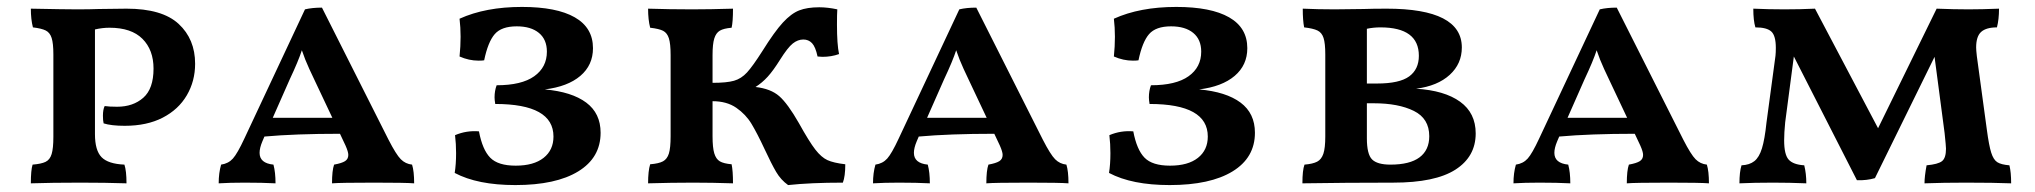

<svg xmlns="http://www.w3.org/2000/svg" viewBox="-20 -527 5872 554"><path d="M423 -329Q423 -383 391 -415Q359 -447 296 -447Q275 -447 254 -442V-140Q254 -93 273 -73.5Q292 -54 339 -52Q345 -34 345 2Q285 0 212 0Q129 0 69 2Q69 -36 74 -52Q99 -54 111.5 -60Q124 -66 129 -82.5Q134 -99 134 -132V-370Q134 -402 129 -417.5Q124 -433 112 -439Q100 -445 75 -448Q69 -471 69 -502Q169 -500 202 -500Q240 -500 264 -501L345 -502Q448 -502 495.5 -458Q543 -414 543 -343Q543 -293 519 -252Q495 -211 449.5 -187.5Q404 -164 340 -164Q301 -164 279 -171Q277 -179 277 -193Q277 -211 282 -221Q295 -219 318 -219Q364 -219 393.5 -245Q423 -271 423 -329Z M1175 2Q1150 0 1060 0Q962 0 938 2Q938 -35 944 -52Q966 -56 975.5 -62Q985 -68 985 -80Q985 -89 977 -107L961 -141Q832 -141 743 -133L737 -119Q729 -100 729 -86Q729 -56 769 -52Q775 -30 775 2Q737 0 686 0Q643 0 611 2Q611 -28 618 -52Q639 -55 652 -69.5Q665 -84 685 -127L860 -500Q881 -505 909 -505L1101 -124Q1123 -81 1136.5 -67.5Q1150 -54 1169 -52Q1175 -33 1175 2ZM939 -187 888 -295Q885 -301 872.5 -328Q860 -355 851 -382Q841 -351 816 -298L767 -187Z M1713 -144Q1713 -72 1648.5 -32.5Q1584 7 1467 7Q1358 7 1292 -28Q1296 -53 1296 -85Q1296 -112 1293 -137Q1326 -151 1362 -148Q1372 -95 1394.5 -72Q1417 -49 1468 -49Q1520 -49 1548.5 -71.5Q1577 -94 1577 -133Q1577 -227 1409 -227Q1407 -239 1407 -246Q1407 -265 1413 -281Q1485 -281 1521.5 -307Q1558 -333 1558 -378Q1558 -413 1535 -432Q1512 -451 1471 -451Q1427 -451 1407.5 -428.5Q1388 -406 1377 -353Q1372 -352 1361 -352Q1333 -352 1306 -364Q1309 -393 1309 -421Q1309 -448 1306 -473Q1381 -507 1486 -507Q1586 -507 1638.5 -477Q1691 -447 1691 -388Q1691 -339 1654.5 -308Q1618 -277 1552 -269Q1630 -262 1671.5 -231Q1713 -200 1713 -144Z M2419 -53Q2419 -18 2412 0Q2319 0 2254 7Q2233 -8 2219.5 -31Q2206 -54 2186 -97Q2165 -142 2148.5 -169.5Q2132 -197 2104.5 -216Q2077 -235 2036 -235V-134Q2036 -101 2041 -84.5Q2046 -68 2057 -61.5Q2068 -55 2091 -53Q2095 -34 2095 2Q2035 0 1980 0Q1918 0 1850 2Q1850 -34 1856 -53Q1881 -55 1893 -61.5Q1905 -68 1910 -84Q1915 -100 1915 -134V-368Q1915 -401 1910 -416.5Q1905 -432 1893.5 -438Q1882 -444 1856 -447Q1850 -470 1850 -502Q1912 -500 1977 -500Q2029 -500 2095 -502Q2095 -464 2091 -447Q2068 -445 2057 -438.5Q2046 -432 2041 -416Q2036 -400 2036 -368V-288Q2077 -288 2098 -294Q2119 -300 2135.5 -318Q2152 -336 2180 -380Q2215 -436 2239 -462Q2263 -488 2286 -497Q2309 -506 2344 -506Q2368 -506 2396 -500Q2395 -487 2395 -456Q2395 -399 2401 -371Q2379 -363 2353 -363L2339 -364Q2333 -392 2323 -402.5Q2313 -413 2298 -413Q2282 -413 2267.5 -401.5Q2253 -390 2231 -355Q2211 -323 2195 -305.5Q2179 -288 2160 -276Q2204 -271 2228.5 -249.5Q2253 -228 2285 -172Q2315 -118 2332.5 -95.5Q2350 -73 2367.5 -65Q2385 -57 2419 -53Z M3063 2Q3038 0 2948 0Q2850 0 2826 2Q2826 -35 2832 -52Q2854 -56 2863.5 -62Q2873 -68 2873 -80Q2873 -89 2865 -107L2849 -141Q2720 -141 2631 -133L2625 -119Q2617 -100 2617 -86Q2617 -56 2657 -52Q2663 -30 2663 2Q2625 0 2574 0Q2531 0 2499 2Q2499 -28 2506 -52Q2527 -55 2540 -69.5Q2553 -84 2573 -127L2748 -500Q2769 -505 2797 -505L2989 -124Q3011 -81 3024.5 -67.5Q3038 -54 3057 -52Q3063 -33 3063 2ZM2827 -187 2776 -295Q2773 -301 2760.5 -328Q2748 -355 2739 -382Q2729 -351 2704 -298L2655 -187Z M3601 -144Q3601 -72 3536.5 -32.5Q3472 7 3355 7Q3246 7 3180 -28Q3184 -53 3184 -85Q3184 -112 3181 -137Q3214 -151 3250 -148Q3260 -95 3282.5 -72Q3305 -49 3356 -49Q3408 -49 3436.5 -71.5Q3465 -94 3465 -133Q3465 -227 3297 -227Q3295 -239 3295 -246Q3295 -265 3301 -281Q3373 -281 3409.5 -307Q3446 -333 3446 -378Q3446 -413 3423 -432Q3400 -451 3359 -451Q3315 -451 3295.5 -428.5Q3276 -406 3265 -353Q3260 -352 3249 -352Q3221 -352 3194 -364Q3197 -393 3197 -421Q3197 -448 3194 -473Q3269 -507 3374 -507Q3474 -507 3526.5 -477Q3579 -447 3579 -388Q3579 -339 3542.5 -308Q3506 -277 3440 -269Q3518 -262 3559.5 -231Q3601 -200 3601 -144Z M4238 -142Q4238 -75 4179.5 -37.5Q4121 0 4000 0Q3864 0 3738 2Q3738 -36 3744 -52Q3768 -54 3780.5 -60.5Q3793 -67 3798.5 -83.5Q3804 -100 3804 -133V-370Q3804 -402 3799 -417.5Q3794 -433 3781.5 -439Q3769 -445 3743 -448Q3739 -468 3739 -502Q3783 -500 3831 -500L3914 -501Q3941 -502 3981 -502Q4198 -502 4198 -390Q4198 -343 4163 -311Q4128 -279 4066 -271Q4148 -266 4193 -233.5Q4238 -201 4238 -142ZM3963 -448Q3943 -448 3924 -444V-286H3953Q4018 -286 4046 -306.5Q4074 -327 4074 -366Q4074 -448 3963 -448ZM4104 -134Q4104 -185 4059.5 -207Q4015 -229 3944 -229H3924V-128Q3924 -82 3939 -67Q3954 -52 3992 -52Q4048 -52 4076 -73Q4104 -94 4104 -134Z M4911 2Q4886 0 4796 0Q4698 0 4674 2Q4674 -35 4680 -52Q4702 -56 4711.5 -62Q4721 -68 4721 -80Q4721 -89 4713 -107L4697 -141Q4568 -141 4479 -133L4473 -119Q4465 -100 4465 -86Q4465 -56 4505 -52Q4511 -30 4511 2Q4473 0 4422 0Q4379 0 4347 2Q4347 -28 4354 -52Q4375 -55 4388 -69.5Q4401 -84 4421 -127L4596 -500Q4617 -505 4645 -505L4837 -124Q4859 -81 4872.5 -67.5Q4886 -54 4905 -52Q4911 -33 4911 2ZM4675 -187 4624 -295Q4621 -301 4608.5 -328Q4596 -355 4587 -382Q4577 -351 4552 -298L4503 -187Z M5783 2Q5733 0 5652 0Q5587 0 5533 2Q5533 -18 5539 -50Q5572 -53 5583.5 -62Q5595 -71 5595 -98Q5595 -105 5591 -143L5562 -363L5390 -13Q5366 -6 5338 -7L5156 -364L5131 -174Q5128 -144 5128 -122Q5128 -81 5141 -66.5Q5154 -52 5186 -50Q5192 -26 5192 2Q5144 0 5096 0Q5041 0 4999 2Q4999 -31 5005 -50Q5028 -51 5042 -62Q5056 -73 5064 -99Q5072 -125 5077 -173L5103 -366Q5104 -375 5104 -389Q5104 -424 5091 -436Q5078 -448 5045 -448Q5039 -468 5039 -502Q5083 -500 5129 -500Q5175 -500 5217 -502L5399 -157L5568 -502Q5618 -500 5660 -500Q5698 -500 5748 -502Q5748 -471 5742 -448Q5711 -448 5696.5 -435Q5682 -422 5682 -390Q5682 -383 5684 -365L5713 -152Q5719 -107 5725.5 -86.5Q5732 -66 5743 -59Q5754 -52 5778 -50Q5783 -30 5783 2Z"/></svg>

Font: Vollkorn SC SemiBold
Style: Regular
Weight: 600
Designer: Friedrich Althausen
Foundry: Friedrich Althausen
Version: Version 4.015